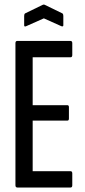

<svg xmlns="http://www.w3.org/2000/svg" viewBox="-20 -838 382 858"><path d="M58 0Q49 0 49 -10V-645Q49 -655 57 -655H295Q303 -655 303 -645V-592Q303 -582 295 -582H126V-368H281Q288 -368 288 -359V-308Q288 -299 281 -299H126V-73H295Q303 -73 303 -63V-10Q303 0 295 0ZM97 -721Q88 -717 88 -725V-767Q88 -775 92 -778L170 -816Q176 -819 181 -816L259 -778Q263 -775 263 -767V-725Q263 -718 254 -721L176 -756Z"/></svg>

Font: Sofia Sans Extra Condensed Medium
Style: Regular
Weight: 500
Version: Version 4.100